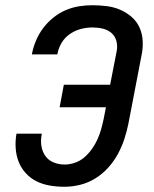

<svg xmlns="http://www.w3.org/2000/svg" viewBox="-20 -702 590 734"><path d="M227 12Q198 12 171 7.5Q144 3 120.5 -8.5Q97 -20 79 -39.5Q61 -59 51.5 -83Q42 -107 40 -135Q38 -163 43 -191H140Q135 -168 138 -146Q141 -124 152.5 -107Q164 -90 184 -81.5Q204 -73 227 -73Q247 -73 267 -80Q287 -87 303 -101Q319 -115 331.5 -132.5Q344 -150 352.5 -169Q361 -188 366.5 -207.5Q372 -227 376 -246L385 -292H208L224 -378H401L426 -506Q430 -526 425 -545Q420 -564 406 -576Q392 -588 373 -592.5Q354 -597 334 -597Q312 -597 290 -591.5Q268 -586 248 -572.5Q228 -559 216 -539Q204 -519 200 -498L199 -494H102L103 -500Q108 -525 119 -550Q130 -575 146.5 -596.5Q163 -618 185 -635.5Q207 -653 232 -663.5Q257 -674 282.5 -678Q308 -682 333 -682Q361 -682 388.5 -678.5Q416 -675 440 -664.5Q464 -654 483.5 -637Q503 -620 513.5 -596.5Q524 -573 525.5 -545.5Q527 -518 521 -490L471 -230Q465 -200 455.5 -171Q446 -142 431 -114Q416 -86 394 -61.5Q372 -37 344.5 -20Q317 -3 286.5 4.5Q256 12 227 12Z"/></svg>

Font: Lode Dark
Style: Bold Italic
Weight: 700
Italic angle: -11°
Monospace: yes
Designer: Belleve Invis
Foundry: Belleve Invis
Version: Version 29.2.0; ttfautohint (v1.8.3)